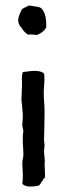

<svg xmlns="http://www.w3.org/2000/svg" viewBox="-20 -677 239 698"><path d="M61 -9C73 5 100 2 120 -2C128 -6 129 -16 136 -21C136 -26 140 -28 143 -31C145 -35 142 -76 142 -84C142 -86 144 -86 143 -89C143 -102 140 -116 140 -130C140 -136 142 -142 142 -149C142 -155 140 -161 140 -168C141 -202 142 -238 142 -272C142 -295 139 -318 139 -340C139 -364 144 -388 140 -410C123 -425 88 -418 63 -415C58 -400 60 -383 60 -366C60 -350 58 -333 58 -316C58 -306 61 -294 61 -284C62 -273 63 -262 63 -251C63 -241 61 -231 61 -221L65 -201C60 -171 65 -142 65 -114C65 -104 61 -94 61 -84C62 -59 65 -34 61 -9ZM148 -577C149 -608 145 -633 129 -648C118 -654 100 -654 85 -657C77 -653 68 -649 60 -644C54 -631 47 -620 46 -602C47 -589 53 -581 60 -574C65 -564 73 -557 82 -551C95 -553 104 -550 115 -550C129 -556 141 -564 148 -577Z"/></svg>

Font: FuturaRener
Style: Regular
Weight: 400
Designer: BSozoo
Foundry: BSozoo
Version: Version 1.0